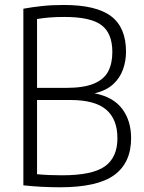

<svg xmlns="http://www.w3.org/2000/svg" viewBox="-20 -768 596 793"><path d="M227.5 5.5Q190 5.5 151.8 3.5Q113.5 1.5 76.5 -2.5V-732Q111.5 -738.5 152.8 -743Q194 -747.5 243 -747.5Q378 -747.5 439.2 -700.8Q500.5 -654 500.5 -554.5Q500.5 -516.5 488 -481.2Q475.5 -446 447.2 -420Q419 -394 370.5 -382.5Q447 -368 484.2 -319Q521.5 -270 521.5 -197Q521.5 -96.5 452.5 -45.5Q383.5 5.5 227.5 5.5ZM246 -698Q212 -698 185 -695.8Q158 -693.5 133 -689.5V-405H251.5Q325.5 -405 367.5 -422.5Q409.5 -440 426.8 -473Q444 -506 444 -553Q444 -630.5 399.2 -664.2Q354.5 -698 246 -698ZM236.5 -44Q361.5 -44 413.2 -81Q465 -118 465 -197Q465 -275.5 418.5 -315.2Q372 -355 270.5 -355H133V-48.5Q158.5 -46 184.8 -45Q211 -44 236.5 -44Z"/></svg>

Font: Encode Sans Condensed Condensed Light
Style: Regular
Weight: 300
Width: 3
Designer: Multiple Designers
Foundry: Impallari Type
Version: Version 3.000; ttfautohint (v1.8.3) -l 8 -r 50 -G 200 -x 14 